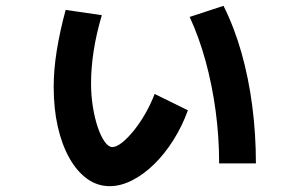

<svg xmlns="http://www.w3.org/2000/svg" viewBox="-20 -603 1040 658"><path d="M356 35Q314 35 279 10Q244 -15 218 -61Q192 -107 178 -169Q164 -231 164 -305Q164 -364 174.5 -429.5Q185 -495 205 -569L329 -551Q310 -487 301 -428.5Q292 -370 292 -317Q292 -275 298.5 -235.5Q305 -196 315.5 -165.5Q326 -135 339 -117Q352 -99 365 -99Q379 -99 398.5 -114.5Q418 -130 439 -156Q460 -182 478.5 -214.5Q497 -247 510 -281L624 -225Q604 -170 574 -122.5Q544 -75 507.5 -39.5Q471 -4 432 15.5Q393 35 356 35ZM731 -43Q731 -134 719 -223Q707 -312 684.5 -394Q662 -476 630 -545L746 -583Q783 -509 807.5 -422.5Q832 -336 844.5 -240Q857 -144 857 -43Z"/></svg>

Font: M PLUS 1 Code
Style: Bold
Weight: 700
Designer: Coji Morishita
Foundry: UNDERFOREST DESIGN
Version: Version 1.002